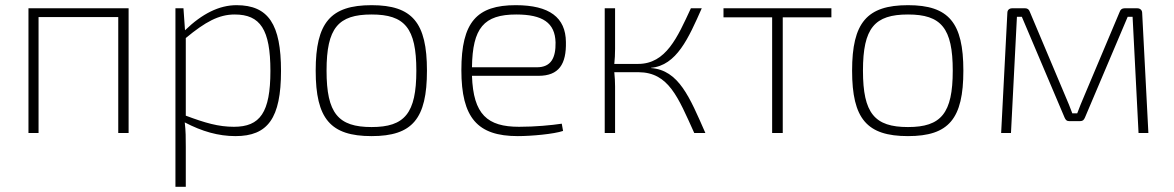

<svg xmlns="http://www.w3.org/2000/svg" viewBox="-20 -514 4537 742"><path d="M477 -482H90V0H129V-448H437V0H477Z M894 -494C827 -494 761 -461 695 -397L689 -482H658V208H698V53C698 19 698 -7 694 -41C761 -6 824 12 890 12C1015 12 1066 -57 1066 -240C1066 -419 1018 -494 894 -494ZM884 -24C824 -24 773 -39 698 -67V-367C774 -430 826 -458 887 -458C986 -458 1025 -400 1025 -240C1025 -79 985 -24 884 -24Z M1416 -494C1257 -494 1200 -426 1200 -241C1200 -55 1257 12 1416 12C1574 12 1630 -55 1630 -241C1630 -426 1574 -494 1416 -494ZM1416 -458C1544 -458 1589 -406 1589 -241C1589 -76 1544 -23 1416 -23C1287 -23 1242 -76 1242 -241C1242 -406 1287 -458 1416 -458Z M1986 -24C1864 -24 1809 -71 1804 -221H2061C2140 -221 2169 -266 2167 -352C2166 -446 2104 -494 1973 -494C1823 -494 1763 -429 1763 -243C1763 -59 1825 12 1981 12C2034 12 2121 4 2156 -8L2151 -36C2111 -30 2048 -24 1986 -24ZM1975 -458C2077 -458 2125 -426 2127 -350C2128 -291 2110 -254 2055 -254H1804C1806 -406 1850 -458 1975 -458Z M2496 -251V-252C2595 -261 2641 -367 2692 -482H2650C2598 -370 2554 -267 2446 -267H2354C2356 -286 2357 -303 2357 -325V-482H2317V0H2357V-180C2357 -198 2356 -216 2354 -235H2448C2564 -234 2600 -139 2663 0H2706C2645 -139 2603 -243 2496 -251Z M3193 -482H2776V-447H2964V0H3005V-447H3193Z M3489 -494C3330 -494 3273 -426 3273 -241C3273 -55 3330 12 3489 12C3647 12 3703 -55 3703 -241C3703 -426 3647 -494 3489 -494ZM3489 -458C3617 -458 3662 -406 3662 -241C3662 -76 3617 -23 3489 -23C3360 -23 3315 -76 3315 -241C3315 -406 3360 -458 3489 -458Z M4375 -482H4326C4316 -482 4310 -477 4307 -468L4170 -143C4160 -121 4152 -99 4143 -76H4124C4116 -98 4107 -120 4097 -143L3960 -468C3957 -477 3951 -482 3942 -482H3892C3880 -482 3873 -475 3873 -464L3849 0H3887L3910 -449H3929L4094 -60C4098 -51 4102 -46 4111 -46H4155C4165 -46 4169 -51 4173 -60L4338 -449H4357L4380 0H4418L4394 -464C4394 -475 4386 -482 4375 -482Z"/></svg>

Font: Exo 2 Extra Light
Style: Regular
Weight: 250
Designer: Natanael Gama
Version: Version 1.001;PS 001.001;hotconv 1.0.88;makeotf.lib2.5.64775